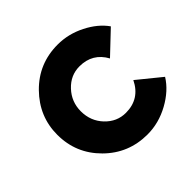

<svg xmlns="http://www.w3.org/2000/svg" viewBox="-138 -649 791 791"><g transform="rotate(-45 257.5 -253.0)"><path d="M413 -191 515 -108Q484 -58 423 -24.5Q362 9 296 9Q186 9 109 -67.5Q32 -144 32 -253Q32 -359 108.5 -437Q185 -515 296 -515Q358 -515 415.5 -486Q473 -457 504 -413L408 -322Q372 -388 296 -388Q244 -388 206.5 -348Q169 -308 169 -253Q169 -196 206.5 -156.5Q244 -117 296 -117Q377 -117 413 -191Z"/></g></svg>

Font: LilGrotesk Bold
Style: Regular
Weight: 700
Designer: BSozoo
Foundry: BSozoo
Version: Version 1.001;PS 001.001;hotconv 1.0.70;makeotf.lib2.5.58329